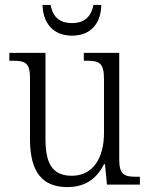

<svg xmlns="http://www.w3.org/2000/svg" viewBox="-20 -751 610 781"><path d="M273 -606C352 -606 391 -659 392 -731H360C350 -678 318 -657 273 -657C227 -657 195 -678 186 -731H153C155 -659 194 -606 273 -606ZM254 10C323 10 371 -20 403 -83H407L415 0H549V-32H537C487 -32 465 -38 465 -103V-536H321V-504H329C384 -504 403 -497 403 -428V-210C403 -112 361 -36 272 -36C189 -36 165 -92 165 -186V-536H18V-504H28C82 -504 102 -497 102 -434V-185C102 -49 154 10 254 10Z"/></svg>

Font: Noto Serif Thai SemiCondensed Light
Style: Regular
Weight: 300
Width: 4
Designer: Monotype Design Team
Foundry: Monotype Imaging Inc.
Version: Version 2.002